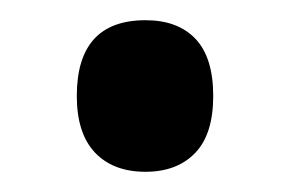

<svg xmlns="http://www.w3.org/2000/svg" viewBox="-20 -447 286 190"><path d="M56 -352Q56 -427 124 -427Q156 -427 173.5 -408.5Q191 -390 191 -352Q191 -314 173 -295.5Q155 -277 124 -277Q92 -277 74 -296Q56 -315 56 -352Z"/></svg>

Font: Noto Sans Telugu ExtraCondensed SemiBold
Style: Regular
Weight: 600
Width: 2
Designer: Jelle Bosma - Monotype Design Team
Foundry: Monotype Imaging Inc.
Version: Version 2.005; ttfautohint (v1.8.4.7-5d5b)